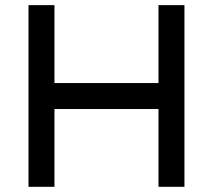

<svg xmlns="http://www.w3.org/2000/svg" viewBox="-20 -720 821 740"><path d="M690.9 -700.2V0H590.8V-299.8H189.9V0H89.8V-700.2H189.9V-399.9H590.8V-700.2Z"/></svg>

Font: Aldrich [RUS by Daymarius]
Style: Regular
Weight: 400
Designer: Matthew Desmond
Foundry: Matthew Desmond
Version: Version 1.002 August 24, 2018